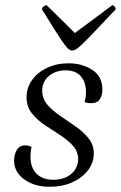

<svg xmlns="http://www.w3.org/2000/svg" viewBox="-20 -705 464 737"><path d="M171 12Q113 12 73.5 -16Q34 -44 34 -90Q34 -110 44 -128.5Q54 -147 77 -147Q90 -147 101 -141Q99 -132 98 -123Q97 -114 97 -104Q97 -61 120.5 -38Q144 -15 183 -15Q227 -15 253 -37Q279 -59 280 -93Q280 -123 260.5 -145Q241 -167 211.5 -186Q182 -205 152 -225Q122 -245 102 -270.5Q82 -296 82 -332Q82 -369 103.5 -398.5Q125 -428 161.5 -445Q198 -462 244 -462Q295 -462 334 -437Q373 -412 373 -361Q373 -339 363 -324Q353 -309 331 -309Q326 -309 319.5 -309.5Q313 -310 305 -313Q307 -321 308.5 -330.5Q310 -340 310 -350Q310 -391 289.5 -413Q269 -435 233 -435Q193 -435 167.5 -413Q142 -391 142 -357Q142 -326 162 -303Q182 -280 211.5 -260Q241 -240 270.5 -219.5Q300 -199 320 -174Q340 -149 340 -116Q340 -80 317.5 -51Q295 -22 257 -5Q219 12 171 12ZM257 -511Q251 -511 244.5 -515.5Q238 -520 227 -535Q216 -550 195.5 -582Q175 -614 141 -669Q141 -675 147 -680Q153 -685 159 -685Q202 -643 231.5 -614Q261 -585 267 -578Q279 -587 304 -605.5Q329 -624 358 -645.5Q387 -667 411 -685Q416 -685 420 -680Q424 -675 424 -669Q372 -614 341.5 -582Q311 -550 295 -535Q279 -520 271.5 -515.5Q264 -511 257 -511Z"/></svg>

Font: Petrona Light
Style: Italic
Weight: 300
Italic angle: -9°
Designer: Ringo R. Seeber
Foundry: Ringo R. Seeber
Version: Version 2.001; ttfautohint (v1.8.3)